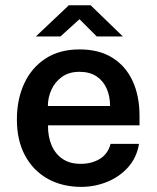

<svg xmlns="http://www.w3.org/2000/svg" viewBox="-20 -720 612 750"><path d="M297.5 10Q223 10 166.2 -21.8Q109.5 -53.5 77.8 -112.5Q46 -171.5 46 -253Q46 -332.5 74.8 -394.2Q103.5 -456 158.2 -491.5Q213 -527 290.5 -527Q367 -527 419 -494.5Q471 -462 498 -403.8Q525 -345.5 525 -267.5V-230.5H167.5Q167 -186.5 181.5 -152.5Q196 -118.5 224.5 -99.2Q253 -80 295 -80Q338 -80 369.8 -99.2Q401.5 -118.5 412 -158H523Q514 -104 480.2 -66.5Q446.5 -29 398.2 -9.5Q350 10 297.5 10ZM167 -306H410Q410 -343.5 396.8 -373.8Q383.5 -404 357 -421.8Q330.5 -439.5 290 -439.5Q250 -439.5 222.5 -420Q195 -400.5 181 -369.8Q167 -339 167 -306ZM120 -577.5 249 -699.5H334L460 -577.5H358L290.5 -645L216 -577.5Z"/></svg>

Font: Public Sans Thin SemiBold
Style: Regular
Weight: 600
Version: Version 2.001